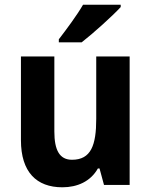

<svg xmlns="http://www.w3.org/2000/svg" viewBox="-20 -786 642 816"><path d="M493 -756V-766H333C307 -721 263 -662 230 -619V-606H327C376 -644 459 -719 493 -756ZM531 -546H389V-281C389 -169 367 -107 286 -107C233 -107 211 -148 211 -227V-546H69V-190C69 -55 135 10 245 10C309 10 365 -15 396 -70H403L422 0H531Z"/></svg>

Font: Noto Sans Sinhala UI SemiCondensed
Style: Bold
Weight: 700
Width: 4
Designer: Jelle Bosma - Monotype Design Team
Foundry: Monotype Imaging Inc.
Version: Version 2.006